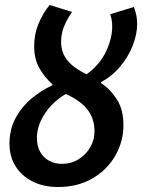

<svg xmlns="http://www.w3.org/2000/svg" viewBox="-20 -738 572 770"><path d="M228 -81Q266 -81 295.5 -99.5Q325 -118 342 -147.5Q359 -177 359 -212Q359 -261 331.5 -297.5Q304 -334 244 -361Q192 -331 160 -282.5Q128 -234 128 -185Q128 -152 141 -129Q154 -106 176.5 -93.5Q199 -81 228 -81ZM213 12Q155 12 111 -10Q67 -32 42.5 -71Q18 -110 18 -162Q18 -219 42.5 -264.5Q67 -310 106 -342.5Q145 -375 190 -396V-400Q158 -429 137.5 -465.5Q117 -502 117 -552Q117 -601 134.5 -643Q152 -685 179 -718L269 -690Q248 -660 236.5 -631Q225 -602 225 -571Q225 -543 235 -520.5Q245 -498 267 -478.5Q289 -459 327 -440Q380 -478 405 -531Q430 -584 430 -632Q430 -658 422 -681L517 -710Q524 -691 527 -675Q530 -659 530 -642Q530 -600 512 -554.5Q494 -509 461.5 -470.5Q429 -432 386 -409L385 -405Q423 -380 449 -339Q475 -298 475 -236Q475 -170 442 -113Q409 -56 350 -22Q291 12 213 12Z"/></svg>

Font: Source Sans 3 ExtraLight SemiBold
Style: Italic
Weight: 600
Italic angle: -11°
Version: Version 3.052;hotconv 1.1.0;makeotfexe 2.6.0